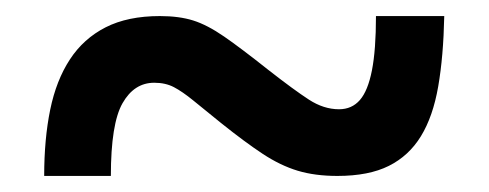

<svg xmlns="http://www.w3.org/2000/svg" viewBox="-20 -476 609 239"><path d="M35 -257Q35 -303 42.5 -339.5Q50 -376 67 -402Q84 -428 111.5 -442Q139 -456 179 -456Q203 -456 220.5 -450.5Q238 -445 259 -430.5Q280 -416 314 -389Q346 -364 364.5 -352Q383 -340 402 -340Q418 -340 428 -351.5Q438 -363 443 -388.5Q448 -414 448 -456H533Q532 -406 525.5 -368.5Q519 -331 504 -306.5Q489 -282 464 -269.5Q439 -257 400 -257Q372 -257 350.5 -263.5Q329 -270 307 -284.5Q285 -299 255 -323Q234 -340 220.5 -351Q207 -362 196.5 -367.5Q186 -373 172 -373Q147 -373 132.5 -347.5Q118 -322 118 -257Z"/></svg>

Font: Noto Serif Armenian Black
Style: Regular
Weight: 900
Version: Version 2.007